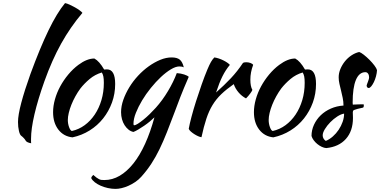

<svg xmlns="http://www.w3.org/2000/svg" viewBox="-20 -850 2449 1237"><path d="M96 -64Q96 -108 117 -187.5Q138 -267 176 -373Q238 -542 292.5 -654.5Q347 -767 399 -830Q411 -828 428.5 -820Q446 -812 463 -802.5Q480 -793 493.5 -783Q507 -773 511 -767Q433 -675 374 -569Q315 -463 266 -326Q224 -208 202 -113.5Q180 -19 180 44Q180 61 180 65Q180 69 181 73Q167 71 157 66Q147 61 144 54Q142 49 133 39.5Q124 30 117 25Q108 19 102 -6.5Q96 -32 96 -64Z M447 35Q390 29 356 -15Q322 -59 322 -127Q322 -167 334 -210Q346 -253 368 -293.5Q390 -334 420 -370Q450 -406 485 -432Q540 -473 588 -473Q620 -456 651 -402Q656 -402 660 -402.5Q664 -403 669 -403Q722 -403 722 -309Q722 -246 701.5 -189.5Q681 -133 644.5 -87Q608 -41 557.5 -9.5Q507 22 447 35ZM498 -280Q481 -257 466 -230Q451 -203 440 -175.5Q429 -148 423 -122.5Q417 -97 417 -77Q417 -53 425 -31Q433 -9 443 -6Q488 -16 525.5 -43.5Q563 -71 590.5 -112Q618 -153 633.5 -205Q649 -257 649 -316Q649 -342 646 -357Q643 -372 636 -383Q592 -370 557.5 -341Q523 -312 498 -280Z M568 298Q568 292 572 287Q576 282 581 277Q593 288 601.5 294Q610 300 617.5 304Q625 308 633 309Q641 310 652 310Q704 310 751 282.5Q798 255 839.5 203Q881 151 915 76Q949 1 975 -94Q963 -82 945.5 -67.5Q928 -53 909 -40Q890 -27 871.5 -16Q853 -5 840 0Q823 -3 808.5 -14.5Q794 -26 783 -43Q772 -60 766 -81.5Q760 -103 760 -127Q760 -166 774.5 -207Q789 -248 813 -287.5Q837 -327 869.5 -362Q902 -397 938.5 -423Q975 -449 1012.5 -464.5Q1050 -480 1086 -480Q1121 -480 1138.5 -465.5Q1156 -451 1164 -416Q1153 -422 1136 -422Q1112 -422 1080.5 -403Q1049 -384 1016.5 -353.5Q984 -323 952 -283.5Q920 -244 895.5 -203Q871 -162 855.5 -123Q840 -84 840 -53Q840 -46 841 -44.5Q842 -43 844 -43Q853 -43 868.5 -53Q884 -63 903.5 -78.5Q923 -94 944 -114.5Q965 -135 984 -156Q1027 -204 1062.5 -263.5Q1098 -323 1119 -379Q1146 -377 1167 -370Q1188 -363 1196 -355Q1162 -277 1141.5 -224Q1121 -171 1106 -130Q1079 -58 1055.5 1.5Q1032 61 1007.5 111.5Q983 162 954.5 205.5Q926 249 890 289Q873 308 851.5 322.5Q830 337 807.5 347Q785 357 763.5 362Q742 367 724 367Q700 367 675 361.5Q650 356 628.5 346.5Q607 337 591 324.5Q575 312 568 298Z M1196 -20Q1201 -49 1213.5 -96.5Q1226 -144 1243 -197.5Q1260 -251 1279 -305Q1298 -359 1316 -402Q1329 -433 1339 -450.5Q1349 -468 1361 -480Q1375 -478 1390 -473Q1405 -468 1419 -461Q1433 -454 1444 -446.5Q1455 -439 1461 -432Q1434 -400 1413.5 -359Q1393 -318 1372 -254Q1426 -302 1467.5 -346Q1509 -390 1545 -444Q1551 -449 1566 -449Q1580 -449 1593 -444.5Q1606 -440 1611 -432Q1593 -384 1593 -337Q1593 -293 1606 -271Q1605 -265 1592.5 -248Q1580 -231 1565 -216Q1538 -230 1517 -254.5Q1496 -279 1486 -308Q1439 -275 1406 -243.5Q1373 -212 1349.5 -173.5Q1326 -135 1309.5 -85Q1293 -35 1278 34Q1269 33 1256.5 27.5Q1244 22 1231.5 14Q1219 6 1209 -3Q1199 -12 1196 -20Z M1741 35Q1684 29 1650 -15Q1616 -59 1616 -127Q1616 -167 1628 -210Q1640 -253 1662 -293.5Q1684 -334 1714 -370Q1744 -406 1779 -432Q1834 -473 1882 -473Q1914 -456 1945 -402Q1950 -402 1954 -402.5Q1958 -403 1963 -403Q2016 -403 2016 -309Q2016 -246 1995.5 -189.5Q1975 -133 1938.5 -87Q1902 -41 1851.5 -9.5Q1801 22 1741 35ZM1792 -280Q1775 -257 1760 -230Q1745 -203 1734 -175.5Q1723 -148 1717 -122.5Q1711 -97 1711 -77Q1711 -53 1719 -31Q1727 -9 1737 -6Q1782 -16 1819.5 -43.5Q1857 -71 1884.5 -112Q1912 -153 1927.5 -205Q1943 -257 1943 -316Q1943 -342 1940 -357Q1937 -372 1930 -383Q1886 -370 1851.5 -341Q1817 -312 1792 -280Z M2409 -398Q2408 -379 2402.5 -358.5Q2397 -338 2389 -321.5Q2381 -305 2372 -294Q2363 -283 2355 -283Q2344 -284 2342 -298Q2342 -301 2344.5 -307.5Q2347 -314 2350 -322Q2353 -330 2355.5 -338Q2358 -346 2358 -352Q2358 -366 2351.5 -375.5Q2345 -385 2334 -385Q2294 -385 2273 -335Q2252 -285 2252 -188Q2252 -178 2253 -176Q2274 -177 2290.5 -177.5Q2307 -178 2323 -178Q2324 -176 2324 -170Q2324 -161 2320 -157Q2297 -152 2283.5 -148.5Q2270 -145 2263 -142Q2256 -139 2254.5 -135.5Q2253 -132 2253 -126Q2253 -118 2253.5 -110Q2254 -102 2254 -90Q2254 -6 2208.5 45Q2163 96 2082 104Q2068 103 2053 96Q2038 89 2024.5 78Q2011 67 2001 53.5Q1991 40 1987 26Q1987 -12 2003 -46.5Q2019 -81 2046.5 -107.5Q2074 -134 2111.5 -150.5Q2149 -167 2193 -170Q2193 -195 2188 -219Q2183 -243 2177.5 -265.5Q2172 -288 2167 -309.5Q2162 -331 2162 -352Q2162 -379 2173 -405.5Q2184 -432 2202 -454.5Q2220 -477 2244 -493Q2268 -509 2294 -515Q2305 -512 2323.5 -497.5Q2342 -483 2360 -465Q2378 -447 2392 -428.5Q2406 -410 2409 -398ZM2079 58Q2103 48 2124.5 29Q2146 10 2162 -14Q2178 -38 2187.5 -65Q2197 -92 2197 -118Q2177 -115 2153 -99.5Q2129 -84 2108 -62.5Q2087 -41 2073 -18Q2059 5 2059 22Q2059 44 2079 58Z"/></svg>

Font: Kaushan Script
Style: Regular
Weight: 400
Designer: Pablo Impallari
Foundry: Pablo Impallari
Version: Version 1.002